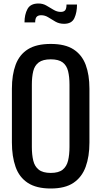

<svg xmlns="http://www.w3.org/2000/svg" viewBox="-20 -1068 579 1097"><path d="M270 9Q188 9 139 -23Q90 -55 69 -114.5Q48 -174 48 -254V-561Q48 -641 69.5 -698.5Q91 -756 139.5 -786.5Q188 -817 270 -817Q352 -817 400 -786Q448 -755 469.5 -698Q491 -641 491 -561V-253Q491 -174 469.5 -115Q448 -56 400 -23.5Q352 9 270 9ZM270 -80Q315 -80 338 -98.5Q361 -117 369 -150.5Q377 -184 377 -229V-584Q377 -629 369 -661.5Q361 -694 338 -711.5Q315 -729 270 -729Q225 -729 201.5 -711.5Q178 -694 170 -661.5Q162 -629 162 -584V-229Q162 -184 170 -150.5Q178 -117 201.5 -98.5Q225 -80 270 -80ZM346 -932Q318 -932 296.5 -944.5Q275 -957 256 -969Q237 -981 215 -981Q198 -981 189.5 -972Q181 -963 181 -940H120Q120 -985 137 -1016.5Q154 -1048 200 -1048Q225 -1048 245.5 -1036Q266 -1024 286 -1012Q306 -1000 327 -1000Q344 -1000 352 -1009Q360 -1018 360 -1042H420Q420 -997 405 -964.5Q390 -932 346 -932Z"/></svg>

Font: Oswald
Style: Regular
Weight: 400
Designer: Vernon Adams
Foundry: Vernon Adams
Version: Version 4.103; ttfautohint (v1.8.3)